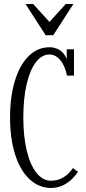

<svg xmlns="http://www.w3.org/2000/svg" viewBox="-20 -925 426 955"><path d="M234 10Q174 10 127.5 -33Q81 -76 55.5 -155.5Q30 -235 30 -340Q30 -445 54.5 -524.5Q79 -604 123.5 -647Q168 -690 226 -690Q259 -690 283 -671.5Q307 -653 318 -614H312V-680H348V-549H313Q303 -599 279.5 -626.5Q256 -654 226 -654Q188 -654 158.5 -615.5Q129 -577 112.5 -506Q96 -435 96 -340Q96 -245 113.5 -174Q131 -103 162 -64.5Q193 -26 234 -26Q299 -26 343 -89L368 -70Q341 -31 307 -10.5Q273 10 234 10ZM107 -905H145L245 -795H207L307 -905H345L245 -750H207Z"/></svg>

Font: Margherita Variable
Style: Regular
Weight: 400
Designer: James Puckett
Foundry: Dunwich Type Founders
Version: Version 1.008